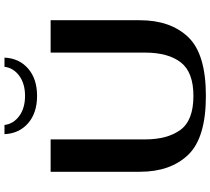

<svg xmlns="http://www.w3.org/2000/svg" viewBox="-62 -890 961 878"><g transform="rotate(-90 419.0 -450.5)"><path d="M73 -292V-700H221V-269Q221 -166 264.5 -106.5Q308 -47 420 -47Q528 -47 573 -104.5Q618 -162 618 -269V-700H766V-292Q766 -152 689 -71Q612 10 420 10Q228 10 150.5 -71Q73 -152 73 -292ZM245 -911H287Q292 -870 328 -843.5Q364 -817 420 -817Q476 -817 512 -843.5Q548 -870 553 -911H595Q592 -844 545 -803Q498 -762 420 -762Q342 -762 295 -803Q248 -844 245 -911Z"/></g></svg>

Font: Fahkwang SemiBold
Style: Regular
Weight: 600
Designer: Suppakit Chalermlarp | Katatrad Co.,Ltd.
Foundry: Cadson Demak Co.,Ltd.
Version: Version 1.000; ttfautohint (v1.6)